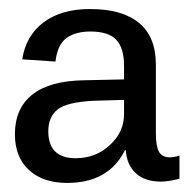

<svg xmlns="http://www.w3.org/2000/svg" viewBox="-20 -719 414 421"><path d="M127 -317.9Q74.2 -317.9 43.5 -346.2Q12.7 -374.5 12.7 -424.8Q12.7 -481.4 51 -511.7Q89.4 -542 165 -543L252 -544.9V-574.2Q252 -613.8 234.9 -631.8Q217.8 -649.9 178.2 -649.9Q145.5 -649.9 125.7 -635.5Q106 -621.1 101.6 -584L28.8 -588.9Q36.6 -640.6 75.4 -669.9Q114.3 -699.2 177.2 -699.2Q248 -699.2 284.9 -668.7Q321.8 -638.2 321.8 -577.1V-426.8Q321.8 -398.4 328.6 -386.2Q335.4 -374 352.5 -374Q361.8 -374 373.5 -377.9V-327.1Q349.6 -320.8 333 -320.8Q297.4 -320.8 277.6 -339.4Q257.8 -357.9 255.9 -389.6H253.9Q218.3 -317.9 127 -317.9ZM146 -372.1Q189.9 -372.1 220.9 -400.9Q252 -429.7 252 -468.3V-500L184.6 -498Q127 -495.1 106.4 -479Q85.9 -462.9 85.9 -431.2Q85.9 -372.1 146 -372.1Z"/></svg>

Font: TypoPRO Liberation Sans
Style: Regular
Weight: 400
Designer: Steve Matteson
Foundry: Ascender Corporation
Version: Version 2.00.1